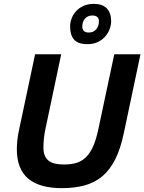

<svg xmlns="http://www.w3.org/2000/svg" viewBox="-20 -956 745 991"><path d="M619.1 -269Q602.1 -188 574.7 -133.5Q547.4 -79.1 508.1 -46.1Q468.8 -13.2 416.7 1Q364.7 15.1 298.8 15.1Q185.1 15.1 126 -33.7Q66.9 -82.5 66.9 -187Q66.9 -205.1 69.6 -232.7Q72.3 -260.3 80.1 -293.9L161.1 -675.8H295.9L214.8 -292Q209 -265.6 206.5 -239.7Q204.1 -213.9 204.1 -194.8Q204.1 -169.9 211.2 -153.1Q218.3 -136.2 231.7 -126Q245.1 -115.7 265.1 -111.3Q285.2 -106.9 311 -106.9Q345.2 -106.9 372.8 -114.7Q400.4 -122.6 422.1 -143.1Q443.8 -163.6 460 -199Q476.1 -234.4 487.8 -290L569.8 -675.8H705.1ZM553.7 -847.2Q553.7 -827.6 546.1 -806.6Q538.6 -785.6 523.4 -768.1Q508.3 -750.5 485.4 -739.3Q462.4 -728 431.6 -728Q382.8 -728 362.3 -751.7Q341.8 -775.4 341.8 -819.8Q341.8 -839.4 349.4 -860.1Q356.9 -880.9 372.1 -897.7Q387.2 -914.6 410.2 -925.3Q433.1 -936 463.9 -936Q509.3 -936 531.5 -912.4Q553.7 -888.7 553.7 -847.2ZM438 -788.1Q462.9 -788.1 476.8 -804.9Q490.7 -821.8 490.7 -846.2Q490.7 -861.3 481.7 -868.7Q472.7 -876 457 -876Q433.6 -876 419.2 -860.4Q404.8 -844.7 404.8 -818.8Q404.8 -804.7 412.8 -796.4Q420.9 -788.1 438 -788.1Z"/></svg>

Font: Clear Sans
Style: Bold Italic
Weight: 700
Italic angle: -12°
Foundry: Intel Corporation
Version: Version 1.00